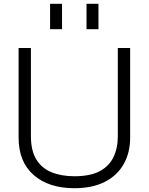

<svg xmlns="http://www.w3.org/2000/svg" viewBox="-20 -982 784 1012"><path d="M78 -257V-729H143V-264Q143 -188 171.5 -141.5Q200 -95 252 -74Q304 -53 372 -53Q455 -53 505 -79.5Q555 -106 578 -153.5Q601 -201 601 -264V-729H666V-257Q666 -177 632 -117Q598 -57 532.5 -23.5Q467 10 372 10Q237 10 157.5 -59.5Q78 -129 78 -257ZM244 -828V-962H307V-828ZM436 -828V-962H499V-828Z"/></svg>

Font: BDO Grotesk Light
Style: Regular
Weight: 300
Designer: Deni Anggara
Foundry: Lokal Container
Version: Version 2.000